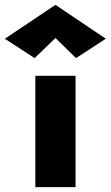

<svg xmlns="http://www.w3.org/2000/svg" viewBox="-89 -773 457 793"><path d="M140 -616 54 -533 -69 -613 140 -753 348 -613 225 -533ZM57 -460H223V0H57Z"/></svg>

Font: Jost* Heavy
Style: Regular
Weight: 800
Version: Version 3.7